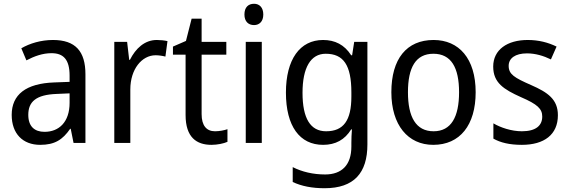

<svg xmlns="http://www.w3.org/2000/svg" viewBox="-20 -758 3019 1018"><path d="M261 -546C197 -546 138 -528 93 -502L120 -438C162 -460 206 -476 253 -476C316 -476 349 -443 349 -357V-324L269 -321C117 -316 42 -256 42 -149C42 -49 101 10 193 10C270 10 312 -17 352 -75H355L370 0H433V-364C433 -486 380 -546 261 -546ZM281 -260 349 -263V-213C349 -111 293 -59 216 -59C164 -59 130 -87 130 -149C130 -218 170 -256 281 -260Z M811 -546C747 -546 699 -501 669 -441H665L654 -536H586V0H671V-284C671 -391 732 -465 805 -465C822 -465 842 -462 857 -458L868 -540C851 -544 830 -546 811 -546Z M1120 -62C1075 -62 1049 -92 1049 -153V-468H1180V-536H1049V-659H996L966 -541L897 -511V-468H964V-148C964 -30 1022 10 1101 10C1132 10 1166 3 1186 -6V-73C1169 -67 1143 -62 1120 -62Z M1327 -738C1297 -738 1276 -720 1276 -681C1276 -644 1297 -625 1327 -625C1355 -625 1376 -644 1376 -681C1376 -719 1355 -738 1327 -738ZM1368 -536H1283V0H1368Z M1693 -546C1570 -546 1496 -443 1496 -267C1496 -89 1569 10 1693 10C1759 10 1808 -17 1842 -72H1846C1844 -53 1843 -18 1843 0V19C1843 117 1792 167 1704 167C1640 167 1581 153 1532 128V207C1579 229 1634 240 1701 240C1857 240 1928 159 1928 8V-536H1858L1847 -465H1842C1806 -521 1756 -546 1693 -546ZM1707 -473C1801 -473 1843 -413 1843 -268V-246C1843 -119 1801 -62 1709 -62C1626 -62 1584 -130 1584 -266C1584 -399 1627 -473 1707 -473Z M2502 -269C2502 -448 2413 -546 2279 -546C2136 -546 2055 -446 2055 -269C2055 -95 2143 10 2277 10C2419 10 2502 -95 2502 -269ZM2143 -269C2143 -400 2184 -473 2278 -473C2372 -473 2414 -400 2414 -269C2414 -138 2372 -62 2279 -62C2185 -62 2143 -138 2143 -269Z M2938 -147C2938 -231 2885 -268 2796 -307C2707 -346 2677 -364 2677 -409C2677 -449 2712 -475 2774 -475C2819 -475 2862 -462 2901 -443L2931 -511C2886 -533 2836 -546 2778 -546C2669 -546 2595 -494 2595 -405C2595 -319 2651 -284 2742 -243C2830 -205 2855 -181 2855 -140C2855 -92 2821 -62 2747 -62C2691 -62 2633 -82 2596 -104V-23C2633 -2 2681 10 2747 10C2865 10 2938 -44 2938 -147Z"/></svg>

Font: Noto Sans Gujarati UI SemiCondensed
Style: Regular
Weight: 400
Width: 4
Designer: Jelle Bosma - Monotype Design Team, Universal Thirst
Foundry: Monotype Imaging Inc.
Version: Version 2.106